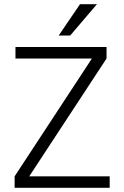

<svg xmlns="http://www.w3.org/2000/svg" viewBox="-20 -899 595 919"><path d="M505 0H50V-55L420 -619H54V-674H490V-619L120 -55H505ZM316 -729H261L363 -879H444Z"/></svg>

Font: Hind Vadodara Light
Style: Regular
Weight: 300
Designer: Hitesh Malaviya
Foundry: Indian Type Foundry
Version: Version 1.000;PS 1.0;hotconv 1.0.86;makeotf.lib2.5.63406; tt